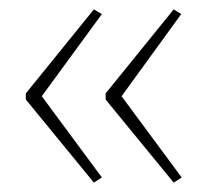

<svg xmlns="http://www.w3.org/2000/svg" viewBox="-20 -483 442 409"><path d="M35 -284 180 -463 197 -453 69 -278 197 -105 180 -94 35 -271ZM205 -284 350 -463 366 -453 239 -278 367 -105 350 -94 205 -271Z"/></svg>

Font: Noto Sans Bengali Condensed Thin
Style: Regular
Weight: 100
Width: 3
Designer: Joana Ranito - Universal Thirst; Jelle Bosma - Monotype Design Team
Foundry: Universal Thirst ehf.
Version: Version 3.000; ttfautohint (v1.8.4.7-5d5b)